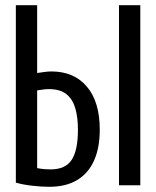

<svg xmlns="http://www.w3.org/2000/svg" viewBox="-20 -713 600 739"><path d="M169 6Q141 6 105 2Q69 -2 41 -10V-693H123V-432Q137 -434 151 -436Q165 -438 178 -438Q265 -438 314.5 -379.5Q364 -321 364 -214Q364 -144 342 -95Q320 -46 277 -20Q234 6 169 6ZM175 -61Q232 -61 256 -98Q280 -135 280 -214Q280 -259 270.5 -294Q261 -329 237 -349.5Q213 -370 168 -370Q158 -370 146.5 -368.5Q135 -367 123 -365V-66Q138 -63 150 -62Q162 -61 175 -61ZM438 0V-693H520V0Z"/></svg>

Font: Ubuntu Sans Mono
Style: Regular
Weight: 400
Monospace: yes
Designer: Dalton Maag Ltd
Foundry: Dalton Maag Ltd
Version: Version 1.006